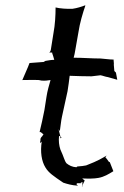

<svg xmlns="http://www.w3.org/2000/svg" viewBox="-20 -675 468 722"><path d="M64 -374C83 -374 106 -375 126 -374L136 -372C147 -371 160 -372 170 -374C165 -356 158 -333 155 -312L147 -261C142 -234 135 -204 129 -179L130 -178C133 -181 140 -171 144 -170C143 -169 141 -168 141 -167C141 -166 140 -165 140 -164C140 -163 132 -159 132 -150C133 -149 131 -143 131 -142C130 -133 135 -140 137 -143C131 -104 136 -69 151 -45C163 -25 181 -13 218 12C233 17 251 22 271 23L273 22C272 21 270 21 269 20C267 18 268 14 271 14H280C288 12 289 7 290 10C290 16 290 23 288 27H289C290 23 292 16 295 11C301 1 297 3 295 1C293 0 291 -3 289 -4C313 -3 334 -3 350 -6C372 -10 388 -20 406 -31V-32C402 -43 397 -54 393 -65L389 -67C385 -74 380 -79 376 -84C377 -85 380 -88 381 -90C365 -81 351 -71 304 -53C295 -51 285 -50 271 -49L268 -47V-46C251 -47 240 -53 230 -61C222 -71 221 -83 207 -113C202 -128 200 -145 202 -164C203 -164 205 -163 207 -162L201 -186C200 -187 201 -187 201 -188C203 -186 204 -184 204 -182H205C208 -200 209 -218 213 -236L234 -332C237 -351 240 -372 242 -390C268 -389 297 -388 324 -388C334 -389 350 -391 358 -392C365 -391 377 -386 386 -385L421 -375L416 -402L410 -408L408 -431C409 -437 407 -445 407 -451C391 -451 375 -454 358 -455C325 -455 291 -458 257 -458C259 -466 262 -477 263 -486L275 -554C280 -588 291 -625 301 -654L300 -655C288 -650 268 -644 253 -642H252C232 -641 205 -643 189 -647V-646C189 -618 187 -581 181 -550L171 -487C171 -485 168 -479 166 -478V-477C168 -478 174 -478 177 -477L176 -476C179 -467 182 -458 184 -450C174 -450 162 -448 151 -446L144 -442L91 -438C83 -416 72 -394 64 -374ZM206 -161 207 -162C210 -160 212 -158 210 -156C209 -156 208 -156 208 -155C207 -157 206 -160 206 -161ZM207 -153 208 -155C208 -154 206 -153 206 -153C206 -153 207 -153 208 -153ZM281 14H286C282 15 278 15 281 14ZM408 -451 409 -452V-451Z"/></svg>

Font: Charger Mayhem
Style: Obl
Weight: 400
Designer: Jasper
Foundry: Cannot Into Space Fonts
Version: Version 0.98